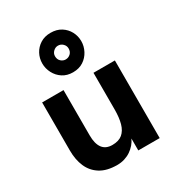

<svg xmlns="http://www.w3.org/2000/svg" viewBox="-196 -951 1007 1088"><g transform="rotate(-30 308.0 -407.0)"><path d="M536 -508V0H396V-78Q388 -60 374 -43.5Q360 -27 341.5 -14.5Q323 -2 300.5 5Q278 12 252 12Q185 12 142.5 -14.5Q100 -41 80 -87Q60 -133 60 -193V-508H200V-212Q200 -157 221 -128.5Q242 -100 285 -100Q327 -100 351 -120Q375 -140 385.5 -177.5Q396 -215 396 -269V-508ZM298 -568Q259.2 -568 230.8 -586.5Q202.5 -605 186.7 -635.2Q171 -665.3 171 -698.1Q171 -732 186.5 -761Q202 -790 230.5 -808Q258.9 -826 297.9 -826Q338 -826 366.5 -808Q395 -790 410.5 -761Q426 -732 426 -698.1Q426 -665.3 410.3 -635.2Q394.5 -605 366.2 -586.5Q337.9 -568 298 -568ZM298.1 -652Q316 -652 329.5 -664.4Q343 -676.9 343 -698Q343 -716 329.7 -729Q316.4 -742 298 -742Q281 -742 267.5 -729Q254 -716 254 -698Q254 -676.9 267.5 -664.4Q281 -652 298.1 -652Z"/></g></svg>

Font: Inclusive Sans
Style: Regular
Weight: 400
Designer: Olivia King
Foundry: Olivia King
Version: Version 2.004